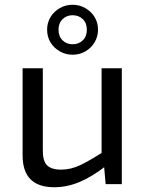

<svg xmlns="http://www.w3.org/2000/svg" viewBox="-20 -774 610 807"><path d="M160 -487V-145Q159 -99 177 -80Q195 -61 237 -61Q278 -61 318.5 -80.5Q359 -100 416 -137L427 -78Q370 -33 316.5 -10Q263 13 208 13Q75 13 75 -121V-487ZM492 -487V0H424L416 -92L407 -107V-487ZM285 -754Q314 -754 338.5 -740Q363 -726 377.5 -702.5Q392 -679 392 -649Q392 -620 377.5 -596Q363 -572 339 -558Q315 -544 285 -544Q256 -544 231.5 -558Q207 -572 192.5 -595.5Q178 -619 178 -649Q178 -679 192.5 -702.5Q207 -726 231.5 -740Q256 -754 285 -754ZM285 -710Q260 -710 243 -693.5Q226 -677 226 -649Q226 -621 243 -604.5Q260 -588 285 -588Q311 -588 328 -604.5Q345 -621 345 -649Q345 -677 328 -693.5Q311 -710 285 -710Z"/></svg>

Font: Exo 2
Style: Regular
Weight: 400
Designer: Natanael Gama
Foundry: Natanael Gama
Version: Version 2.010